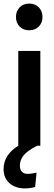

<svg xmlns="http://www.w3.org/2000/svg" viewBox="-45 -813 302 1071"><path d="M44 -718Q44 -751 64.5 -772Q85 -793 118 -793Q151 -793 171.5 -772Q192 -751 192 -718Q192 -686 171.5 -665Q151 -644 118 -644Q85 -644 64.5 -665Q44 -686 44 -718ZM57 -529H180V0H162Q107 28 86.5 54Q66 80 66 110Q66 157 111 157Q127 157 159 150L151 230Q122 238 95 238Q41 238 8 209Q-25 180 -25 130Q-25 51 57 0Z"/></svg>

Font: Fira Sans Extra Condensed Medium
Style: Regular
Weight: 500
Width: 1
Designer: Carrois Corporate & Edenspiekermann AG
Foundry: Carrois Corporate GbR & Edenspiekermann AG
Version: Version 4.203